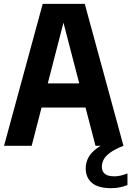

<svg xmlns="http://www.w3.org/2000/svg" viewBox="-20 -760 685 1001"><path d="M1.1 0 202.7 -740H421.9L623.6 0H477.8L302.7 -673H318.9L145.2 0ZM123 -199.4 151.3 -325.1H472.7L501 -199.4ZM558.9 221.1Q492.2 221.1 459.5 193.6Q426.9 166.1 426.9 118.1Q426.9 86.8 441.5 60.2Q456.1 33.5 489.7 9.8Q523.2 -14 580.1 -37L623.6 0Q577.4 18.6 553.1 36.7Q528.7 54.9 519.9 73Q511 91.2 511 109.8Q511 133.6 526.7 146.4Q542.3 159.3 576.8 159.3Q591.8 159.3 608.4 155.6Q625 152 644.5 144.2V204.9Q625.3 212.3 604.6 216.7Q583.9 221.1 558.9 221.1Z"/></svg>

Font: Encode Sans Condensed Thin
Style: Regular
Weight: 100
Width: 3
Designer: Multiple Designers
Foundry: Impallari Type
Version: Version 3.002